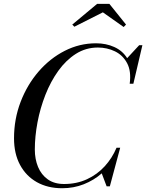

<svg xmlns="http://www.w3.org/2000/svg" viewBox="-20 -990 776 1020"><path d="M526.5 -924.5 375 -848 364 -859.5 496 -969.5H561L649.5 -859.5L637 -846.5ZM310 10Q233.5 10 176 -22.2Q118.5 -54.5 86.5 -114Q54.5 -173.5 54.5 -255Q54.5 -357.5 89.5 -448.8Q124.5 -540 185 -610Q245.5 -680 324 -720Q402.5 -760 490 -760Q543.5 -760 587.2 -740.2Q631 -720.5 655.5 -681L719.5 -750H736.5L688.5 -545H669Q678 -612 655.2 -654.5Q632.5 -697 590.8 -717.2Q549 -737.5 500 -737.5Q436 -737.5 383.2 -704Q330.5 -670.5 289.8 -613.8Q249 -557 221.2 -486.2Q193.5 -415.5 179.2 -340.2Q165 -265 165 -195.5Q165 -144.5 182.2 -103Q199.5 -61.5 234 -37Q268.5 -12.5 320.5 -12.5Q387.5 -12.5 442 -37.8Q496.5 -63 536.2 -106.5Q576 -150 599 -205H618.5L563.5 0H546.5L520.5 -69Q479 -32.5 425.2 -11.2Q371.5 10 310 10Z"/></svg>

Font: Bodoni* 11pt
Style: Italic
Weight: 400
Italic angle: -13°
Version: Version 2.3